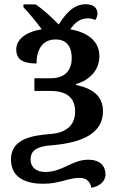

<svg xmlns="http://www.w3.org/2000/svg" viewBox="-20 -681 554 910"><path d="M413 209C449 203 480 180 480 146C480 107 456 76 398 76C321 76 278 134 194 134C154 134 125 114 125 74C125 35 152 13 221 8C385 -5 468 -57 468 -154C468 -225 420 -262 341 -278V-283C408 -302 451 -351 451 -415C451 -483 400 -527 313 -542C332 -570 357 -594 396 -594C406 -594 420 -592 431 -586C439 -596 442 -608 442 -616C442 -645 421 -661 387 -661C322 -661 286 -606 258 -565C227 -597 189 -633 149 -660H91V-647C114 -623 150 -580 178 -542C90 -528 57 -486 57 -447C57 -404 82 -380 153 -380C153 -442 179 -494 243 -494C300 -494 320 -455 320 -405C320 -353 293 -310 220 -310H143V-250H219C297 -250 336 -217 336 -152C336 -88 295 -52 220 -46C129 -39 32 -22 32 75C32 166 110 190 185 190C261 190 305 162 357 162C393 162 408 183 413 209Z"/></svg>

Font: Noto Serif Semi
Style: Regular
Weight: 600
Designer: Monotype Design Team
Foundry: Monotype Imaging Inc.
Version: Version 1.002